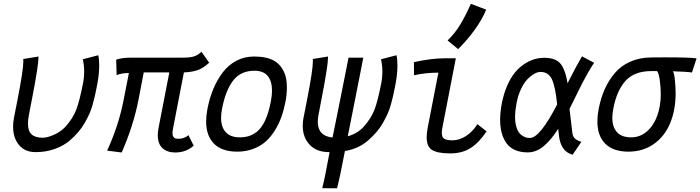

<svg xmlns="http://www.w3.org/2000/svg" viewBox="-20 -803 3706 1016"><path d="M53.7 -178.7Q56.6 -193.4 62.5 -223.4Q68.4 -253.4 71.3 -268.1Q103.5 -431.2 103.5 -478.5Q103.5 -487.3 103 -490.7L183.6 -503.9V-499Q183.6 -456.1 149.4 -279.8Q147 -267.6 144.3 -253.7Q141.6 -239.7 138.4 -222.7Q135.3 -205.6 133.3 -196.3Q127.9 -168 127.9 -148.9Q127.9 -109.9 147.2 -92Q166.5 -74.2 206.1 -74.2Q230.5 -74.2 266.6 -90.3Q302.7 -106.4 327.1 -133.3Q366.2 -177.2 383.5 -222.7Q400.9 -268.1 418.9 -360.4Q425.3 -390.6 425.3 -425.3Q425.3 -459 418 -489.3L500 -510.7Q504.9 -489.7 504.9 -458.5Q504.9 -411.6 496.6 -368.2Q496.1 -367.2 496.1 -365.2Q496.1 -363.3 495.6 -362.3Q495.1 -359.4 493.9 -353.3Q492.7 -347.2 492.2 -344.2Q486.3 -314.9 482.2 -296.1Q478 -277.3 470.2 -249.3Q462.4 -221.2 452.4 -199.5Q442.4 -177.7 428.2 -152.6Q414.1 -127.4 394.3 -104.5Q374.5 -81.5 350.1 -60.1Q319.3 -33.2 272 -15.6Q224.6 2 168.9 2Q111.8 2 80.6 -35.6Q49.3 -73.2 49.3 -132.8Q49.3 -155.3 53.7 -178.7Z M951.7 -498Q988.8 -498 1009.5 -505.6Q1030.3 -513.2 1045.9 -529.3L1086.9 -471.2Q1054.7 -441.4 1024.4 -431.4Q994.1 -421.4 953.1 -419.9L895 -119.6Q892.6 -106 892.6 -98.6Q892.6 -85.4 897.9 -78.4Q903.3 -71.3 909.4 -70.1Q915.5 -68.8 925.3 -68.8Q956.1 -68.8 977.1 -87.9L1004.9 -32.2Q964.8 3.9 907.2 3.9Q864.7 3.9 839.8 -19Q814.9 -42 814.9 -87.9Q814.9 -106 819.3 -127.9L876 -419.9H740.7L711.9 -270.5Q685.5 -136.7 624 3.9L546.9 -5.9Q608.4 -140.1 633.8 -272.5L662.1 -416.5Q623 -416.5 597.2 -405.3L594.7 -487.3Q625.5 -498 675.3 -498Z M1233.9 -0.5Q1153.3 -1 1112.1 -43Q1070.8 -85 1070.8 -160.6Q1070.8 -189.9 1077.6 -226.6Q1088.4 -282.7 1108.2 -330.6Q1127.9 -378.4 1157.5 -418.2Q1187 -458 1230 -481Q1272.9 -503.9 1324.2 -503.9Q1394.5 -503.9 1433.6 -479.7Q1472.7 -455.6 1489.3 -405.8Q1498 -379.4 1498 -339.4Q1498 -300.8 1490.7 -265.1Q1482.4 -221.7 1469 -184.1Q1455.6 -146.5 1434.1 -112.1Q1412.6 -77.6 1385.3 -53.5Q1357.9 -29.3 1319.3 -14.9Q1280.8 -0.5 1234.9 -0.5ZM1338.4 -105Q1389.2 -145.5 1411.6 -258.8Q1412.1 -260.3 1412.6 -263.2Q1413.1 -266.1 1413.6 -267.6Q1419.4 -301.3 1419.4 -323.2Q1419.4 -372.6 1397 -400.6Q1374.5 -428.7 1326.2 -428.7Q1253.9 -428.7 1213.9 -377Q1173.8 -325.2 1155.3 -229Q1149.9 -201.2 1149.9 -179.7Q1149.9 -129.9 1175 -103Q1200.2 -76.2 1249.5 -76.2Q1277.3 -76.7 1297.1 -83Q1316.9 -89.4 1338.4 -105Z M1585.9 -178.7Q1588.9 -193.4 1594.7 -223.4Q1600.6 -253.4 1603.5 -268.1Q1635.7 -431.2 1635.7 -478.5Q1635.7 -487.3 1635.3 -490.7L1715.8 -503.9V-499Q1715.8 -456.1 1681.6 -279.8Q1679.2 -267.6 1676.5 -253.7Q1673.8 -239.7 1670.7 -222.7Q1667.5 -205.6 1665.5 -196.3Q1661.6 -174.3 1661.6 -158.7Q1661.6 -83 1739.7 -75.2Q1752 -136.2 1777.8 -263.7Q1803.7 -391.1 1815.4 -452.6L1824.2 -498H1902.3L1888.7 -427.2Q1875.5 -359.9 1851.1 -236.8Q1826.7 -113.8 1820.3 -82Q1871.6 -95.7 1905.3 -133.3Q1944.3 -177.2 1961.7 -222.7Q1979 -268.1 1997.1 -360.4Q2003.4 -390.6 2003.4 -425.3Q2003.4 -459 1996.1 -489.3L2078.1 -510.7Q2083 -489.7 2083 -458.5Q2083 -411.6 2074.7 -368.2Q2074.2 -367.2 2074.2 -365.2Q2074.2 -363.3 2073.7 -362.3Q2073.2 -359.4 2072 -353.3Q2070.8 -347.2 2070.3 -344.2Q2064.5 -314.9 2060.3 -296.1Q2056.2 -277.3 2048.3 -249.3Q2040.5 -221.2 2030.5 -199.5Q2020.5 -177.7 2006.3 -152.6Q1992.2 -127.4 1972.4 -104.5Q1952.6 -81.5 1928.2 -60.1Q1877.4 -15.6 1805.2 -3.9L1792.5 60.5Q1778.8 132.8 1763.7 193.4L1685.1 192.9Q1693.8 159.2 1702.6 114.7Q1702.6 114.3 1709 81.1Q1715.3 47.9 1720.2 22.5Q1720.7 19 1722.2 12.2Q1723.6 5.4 1724.1 2H1721.7Q1655.3 2 1618.7 -37.1Q1582 -76.2 1582 -137.7Q1582 -159.7 1585.9 -178.7Z M2348.6 -588.9Q2388.2 -627.9 2415.3 -672.6Q2442.4 -717.3 2471.7 -782.7L2552.7 -752Q2531.2 -699.2 2491.2 -644.3Q2451.2 -589.4 2404.3 -543ZM2333.5 -494.6H2392.1Q2392.1 -494.6 2320.8 -126.5Q2317.9 -110.8 2317.9 -99.6Q2317.9 -76.2 2331.3 -68.4Q2344.7 -60.5 2375 -60.5Q2410.2 -60.5 2445.3 -82.8Q2480.5 -105 2506.3 -146L2554.7 -107.9Q2516.1 -49.3 2471.2 -20.3Q2426.3 8.8 2362.3 8.8Q2295.9 8.8 2265.6 -9.8Q2237.8 -26.9 2237.8 -77.6Q2237.8 -95.2 2242.7 -124.5L2299.8 -418.5Q2232.4 -418.5 2170.9 -404.8L2170.4 -474.1Q2262.7 -494.6 2333.5 -494.6Z M2713.4 -257.3Q2705.6 -215.3 2705.6 -183.6Q2705.6 -153.3 2712.6 -130.9Q2719.7 -108.4 2729 -97.9Q2738.3 -87.4 2750.2 -81.3Q2762.2 -75.2 2768.1 -74.2Q2773.9 -73.2 2778.8 -73.2H2785.2Q2836.4 -73.2 2928.2 -250Q2918.9 -345.2 2900.4 -383.8Q2881.8 -422.4 2840.3 -422.4Q2825.2 -422.4 2807.4 -412.6Q2789.6 -402.8 2771.2 -384Q2752.9 -365.2 2737.1 -332Q2721.2 -298.8 2713.4 -257.3ZM2993.7 -226.6Q3006.8 -113.3 3008.8 -99.1Q3011.7 -79.1 3023.4 -68.8Q3035.2 -58.6 3056.6 -52.7L3010.3 15.6Q2946.3 -1 2937.5 -87.9Q2937 -93.3 2935.8 -104.2Q2934.6 -115.2 2933.6 -121.1Q2896 -62 2856.7 -29.3Q2817.4 3.4 2772.5 3.4Q2732.9 3.4 2704.1 -9.8Q2675.3 -22.9 2658.7 -47.1Q2642.1 -71.3 2634.3 -101.6Q2626.5 -131.8 2626.5 -168.9Q2626.5 -209.5 2635.7 -257.3Q2646 -309.1 2664.3 -350.8Q2682.6 -392.6 2705.1 -419.4Q2727.5 -446.3 2754.4 -464.1Q2781.2 -481.9 2807.4 -489.5Q2833.5 -497.1 2860.4 -497.1Q2918.9 -497.1 2944.8 -467.3Q2970.7 -437.5 2983.4 -362.8Q3025.9 -446.8 3059.6 -504.9L3124 -470.7Q3108.9 -449.2 3090.3 -416.5Q3071.8 -383.8 3058.8 -358.2Q3045.9 -332.5 3024.4 -288.8Q3002.9 -245.1 2993.7 -226.6Z M3540.5 -425.8Q3547.9 -416 3551.5 -377.4Q3555.2 -338.9 3555.2 -309.6Q3555.2 -219.7 3525.6 -149.9Q3496.1 -80.1 3439 -40.3Q3381.8 -0.5 3305.2 -0.5H3304.2Q3223.6 -1 3182.4 -43Q3141.1 -85 3141.1 -160.6Q3141.1 -189.9 3147.9 -226.6Q3159.2 -283.2 3179.4 -329.6Q3199.7 -376 3232.2 -415Q3264.6 -454.1 3314.2 -476.3Q3363.8 -498.5 3426.3 -499Q3427.2 -499 3452.4 -499.3Q3477.5 -499.5 3498.5 -499.5Q3636.7 -499.5 3666 -494.1L3641.6 -419.4Q3612.8 -423.8 3540.5 -425.8ZM3457 -426.8H3446.3H3426.3Q3337.4 -426.8 3290.8 -376Q3244.1 -325.2 3225.6 -229Q3220.2 -201.2 3220.2 -179.7Q3220.2 -129.9 3245.4 -103Q3270.5 -76.2 3319.8 -76.2Q3367.2 -76.2 3403.3 -107.7Q3439.5 -139.2 3458 -190.9Q3476.6 -242.7 3476.6 -305.2Q3476.6 -336.4 3471.7 -375.7Q3466.8 -415 3457 -426.8Z"/></svg>

Font: Fantasque Sans Mono
Style: Italic
Weight: 400
Italic angle: -11°
Monospace: yes
Designer: Jany Belluz
Version: Version 1.8.0 ; ttfautohint (v1.8.2)